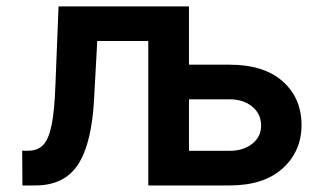

<svg xmlns="http://www.w3.org/2000/svg" viewBox="-20 -565 982 585"><path d="M48.3 0 47.6 -105.8H66.4Q94.8 -105.8 111.7 -123.4Q128.6 -141 137.3 -184.3Q146 -227.6 148.8 -304L158.4 -545.5H555.8V-367.9H679.7Q783.7 -367.9 841.1 -317.3Q898.4 -266.7 898.8 -183.9Q898.4 -103.7 841.1 -51.8Q783.7 0 679.7 0H431.8V-440H276.3L266.7 -264.2Q259.6 -127.8 217.9 -63.9Q176.1 0 88.1 0ZM555.8 -262.4V-105.5H679.7Q721.6 -105.5 748.6 -127Q775.6 -148.4 775.6 -182.2Q775.6 -217.7 748.6 -240.1Q721.6 -262.4 679.7 -262.4Z"/></svg>

Font: Inter Zeller Semi Bold
Style: Regular
Weight: 600
Designer: Rasmus Andersson; Joe Bland
Foundry: zeller
Version: Version 3.015;git-dec3a8cb1